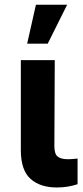

<svg xmlns="http://www.w3.org/2000/svg" viewBox="-20 -806 361 832"><path d="M70.3 -545.5H217.3L215.6 -170.8Q215.9 -138.1 230.5 -127.1Q245 -116.1 273.1 -116.1Q287.3 -116.1 297.6 -117.2Q307.9 -118.3 316.1 -119V-7.8Q297.6 -1.4 274.5 2.5Q251.4 6.4 226.2 6.4Q154.5 6.4 112.7 -30.5Q71 -67.5 70.3 -152.7ZM97.7 -616.8 135.7 -785.5H271L186.8 -616.8Z"/></svg>

Font: Inter Zeller
Style: Bold
Weight: 700
Designer: Rasmus Andersson; Joe Bland
Foundry: zeller
Version: Version 3.015;git-dec3a8cb1